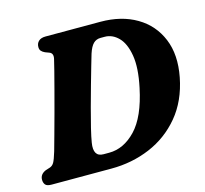

<svg xmlns="http://www.w3.org/2000/svg" viewBox="-102 -815 991 929"><g transform="rotate(-15 394.0 -350.0)"><path d="M6.5 -34.5Q6.5 -62.5 37 -75L59 -82Q71.5 -86.5 79.2 -99.5Q87 -112.5 99 -152.5Q107.5 -183 120.8 -230.8Q134 -278.5 148.8 -333Q163.5 -387.5 177 -438.8Q190.5 -490 200.5 -529Q210.5 -568 214 -584Q220.5 -612 200 -619.5L180 -627Q168 -632.5 161.8 -639.8Q155.5 -647 155.5 -659.5Q155.5 -677.5 167.5 -688.8Q179.5 -700 202.5 -700H477Q582 -700 657.5 -655.5Q733 -611 766.2 -530.2Q799.5 -449.5 778.5 -341Q756.5 -228 693 -152Q629.5 -76 539 -38Q448.5 0 345 0H45.5Q22 0 14.2 -9.8Q6.5 -19.5 6.5 -34.5ZM354.5 -77Q427.5 -77 488 -140.2Q548.5 -203.5 577.5 -342Q598 -438 587.5 -500.8Q577 -563.5 546.8 -594Q516.5 -624.5 478.5 -624.5H457.5Q436 -624.5 421.5 -610.2Q407 -596 396 -562.5Q391 -545.5 379.5 -506.2Q368 -467 353.8 -416Q339.5 -365 325.2 -312.5Q311 -260 300.2 -215.8Q289.5 -171.5 285.5 -146Q274 -77 326 -77Z"/></g></svg>

Font: Fraunces 9pt Soft
Style: Bold Italic
Weight: 700
Italic angle: -16°
Version: Version 1.000;[b76b70a41]